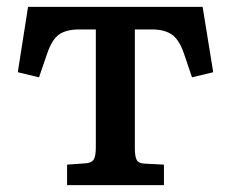

<svg xmlns="http://www.w3.org/2000/svg" viewBox="-20 -541 675 561"><path d="M176 0V-60L233 -64Q249 -66 254.5 -76Q260 -86 260 -112V-455H212Q174 -455 153 -440.5Q132 -426 118 -385L94 -315L32 -330L62 -521H572L603 -330L541 -315L517 -386Q503 -426 481.5 -440.5Q460 -455 423 -455H374V-108Q374 -85 379 -74.5Q384 -64 401 -63L459 -60V0Z"/></svg>

Font: Literata 7pt Medium
Style: Regular
Weight: 500
Designer: Latin by Veronika Burian and Jose Scaglione. Greek by Irene Vlachou. Cyrillic by Vera Evstafieva.
Foundry: TypeTogether
Version: Version 3.002